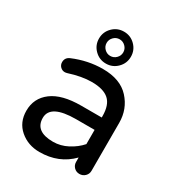

<svg xmlns="http://www.w3.org/2000/svg" viewBox="-177 -855 910 981"><g transform="rotate(30 277.5 -364.5)"><path d="M235 -70Q279 -70 320 -91.5Q361 -113 389 -145V-229H280Q129 -229 129 -150Q129 -70 235 -70ZM271 -520Q374 -520 427 -462Q480 -404 480 -323V-40Q480 -21 466.5 -8Q453 5 434 5Q415 5 402 -8Q389 -21 389 -40V-66Q315 10 201 10Q133 10 85.5 -31Q38 -72 38 -140Q38 -214 96.5 -258Q155 -302 268 -302H389V-310Q389 -376 356.5 -405Q324 -434 255 -434Q196 -434 122 -410Q114 -408 109 -408Q94 -408 83 -419Q72 -430 72 -446Q72 -473 98 -484Q183 -520 271 -520ZM234.5 -610.5Q249 -596 269 -596Q289 -596 303.5 -610.5Q318 -625 318 -645Q318 -665 303.5 -679.5Q289 -694 269 -694Q249 -694 234.5 -679.5Q220 -665 220 -645Q220 -625 234.5 -610.5ZM202.5 -711.5Q230 -739 269 -739Q308 -739 335.5 -711.5Q363 -684 363 -645Q363 -606 335.5 -578.5Q308 -551 269 -551Q230 -551 202.5 -578.5Q175 -606 175 -645Q175 -684 202.5 -711.5Z"/></g></svg>

Font: VarelaRound
Style: Regular
Weight: 400
Designer: Joe Prince, Avraham Cornfeld
Foundry: Joe Prince, Avraham Cornfeld
Version: Version 2.000;PS 002.000;hotconv 1.0.88;makeotf.lib2.5.64775